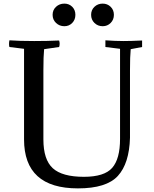

<svg xmlns="http://www.w3.org/2000/svg" viewBox="-20 -1022 854 1062"><path d="M644 -254V-752L563 -762V-799Q618 -795 664 -795Q702 -795 766 -798V-762L703 -750Q699 -712 699 -633V-260Q695 -118 632 -49Q569 20 411 20Q113 20 113 -251V-752L32 -762Q28 -777 32 -799Q87 -795 169 -795Q242 -795 307 -798Q313 -780 307 -762L224 -750Q220 -712 220 -633V-251Q220 -139 272 -91.5Q324 -44 444 -44Q557 -44 600.5 -93.5Q644 -143 644 -254ZM336 -1002Q362 -1002 379.5 -984.5Q397 -967 397 -940Q397 -913 379.5 -895Q362 -877 336 -877Q309 -877 290 -895Q271 -913 271 -940Q271 -967 290 -984.5Q309 -1002 336 -1002ZM548 -1002Q574 -1002 592 -984.5Q610 -967 610 -940Q610 -913 592 -895Q574 -877 548 -877Q521 -877 502.5 -895Q484 -913 484 -940Q484 -967 502.5 -984.5Q521 -1002 548 -1002Z"/></svg>

Font: Adamina
Style: Regular
Weight: 400
Designer: Cyreal (www.cyreal.org)
Foundry: Alexei Vanyashin
Version: Version 1.013